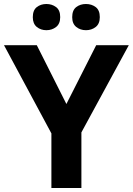

<svg xmlns="http://www.w3.org/2000/svg" viewBox="-20 -940 664 960"><path d="M312 -420 461 -714H624L387 -278V0H237V-273L0 -714H164ZM144 -854Q144 -889 164 -904.5Q184 -920 211.9 -920Q239.8 -920 260.4 -904.6Q281 -889.2 281 -854.4Q281 -821 260.4 -805Q239.8 -789 211.9 -789Q184 -789 164 -805.2Q144 -821.5 144 -854ZM341 -854Q341 -889 361.1 -904.5Q381.3 -920 409.6 -920Q438 -920 458.5 -904.6Q479 -889.2 479 -854.4Q479 -821 458.4 -805Q437.9 -789 410 -789Q381.5 -789 361.3 -805.2Q341 -821.5 341 -854Z"/></svg>

Font: Noto Sans Sinhala
Style: Regular
Weight: 400
Designer: Jelle Bosma - Monotype Design Team
Foundry: Monotype Imaging Inc.
Version: Version 2.006